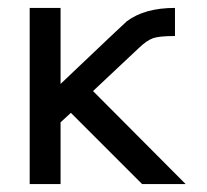

<svg xmlns="http://www.w3.org/2000/svg" viewBox="-20 -465 523 485"><path d="M55 0V-445H133V-253Q295 -407 300 -411Q345 -445 422 -445V-374Q382 -374 366.5 -368.5Q351 -363 331 -344L215 -235L449 0H339L159 -180L133 -156V0Z"/></svg>

Font: CMU Sans Serif
Style: Medium
Weight: 500
Version: Version 0.7.0